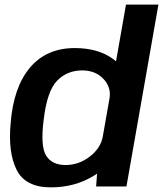

<svg xmlns="http://www.w3.org/2000/svg" viewBox="-20 -805 704 829"><path d="M395 0H526L664 -785H524L401.5 -88.5ZM199.5 4Q302 4 383.2 -45Q464.5 -94 474.5 -151L424 -216.5Q415.5 -166 368 -129.2Q320.5 -92.5 263 -92.5Q204.5 -92.5 179.2 -133Q154 -173.5 168.5 -287Q183 -412 226.5 -456.5Q270 -501 335 -501Q392 -501 426.8 -464.2Q461.5 -427.5 452.5 -378L525.5 -442.5Q536 -499.5 470.8 -548.5Q405.5 -597.5 303 -597.5Q180.5 -597.5 109.2 -512.8Q38 -428 26 -273Q14 -146.5 52 -71.2Q90 4 199.5 4Z"/></svg>

Font: Anybody UltraCondensed Thin SemiBold
Style: Italic
Weight: 600
Italic angle: -10°
Version: Version 1.111